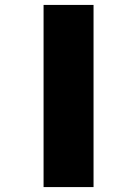

<svg xmlns="http://www.w3.org/2000/svg" viewBox="-20 -760 557 780"><path d="M157 0V-740H360V0Z"/></svg>

Font: Lexend Mega Black
Style: Regular
Weight: 900
Version: Version 1.007